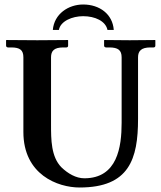

<svg xmlns="http://www.w3.org/2000/svg" viewBox="-20 -824 718 854"><path d="M521 -569V-278C521 -170 502 -31 355 -31C318 -31 282 -52 253 -80C207 -127 207 -204 207 -270V-569C207 -597 220 -613 261 -613H275C280 -613 283 -616 283 -621V-645L281 -646C281 -646 181 -645 146 -645C106 -645 9 -646 9 -646L7 -645V-621C7 -616 11 -613 16 -613H30C69 -613 84 -601 84 -569V-237C84 -47 237 10 334 10C555 10 594 -117 594 -295V-569C594 -597 608 -613 649 -613H663C668 -613 671 -616 671 -621V-645L669 -646C669 -646 593 -645 557 -645C518 -645 445 -646 445 -646L443 -645V-621C443 -616 447 -613 452 -613H466C505 -613 521 -601 521 -569ZM215 -691H242C249 -730 301 -752 350 -752C403 -752 450 -730 458 -691H486C481 -761 423 -804 350 -804C284 -804 221 -762 215 -691Z"/></svg>

Font: Libertinus Serif Semibold
Style: Regular
Weight: 600
Designer: Philipp H. Poll, Khaled Hosny
Foundry: Caleb Maclennan
Version: Version 7.050;RELEASE